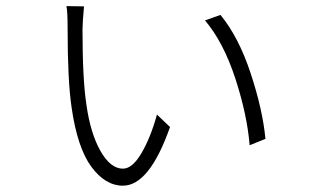

<svg xmlns="http://www.w3.org/2000/svg" viewBox="-20 -585 1040 617"><path d="M193.4 -565.4 250 -564.5Q245.1 -510.7 245.1 -490.2Q245.1 -330.1 257.8 -248Q270.5 -157.2 302.7 -100.1Q335 -43 375 -43Q405.3 -43 434.6 -92.8Q463.9 -142.6 484.4 -216.8L526.4 -176.8Q460 11.7 375 11.7Q318.4 11.7 273.4 -49.3Q228.5 -110.4 210 -240.2Q197.3 -326.2 197.3 -490.2Q197.3 -549.8 193.4 -565.4ZM638.7 -519.5 688.5 -537.1Q747.1 -465.8 785.6 -349.1Q824.2 -232.4 833 -138.7L782.2 -118.2Q774.4 -215.8 736.3 -332.5Q698.2 -449.2 638.7 -519.5Z"/></svg>

Font: Gen Shin Gothic Light
Style: Regular
Weight: 200
Designer: [Source Han Sans]
Ryoko NISHIZUKA  (kana & ideographs); Paul D. Hunt (Latin, Greek & Cyrillic); Wenlong ZHANG  (bopomofo
Version: Version 1.002.20150607